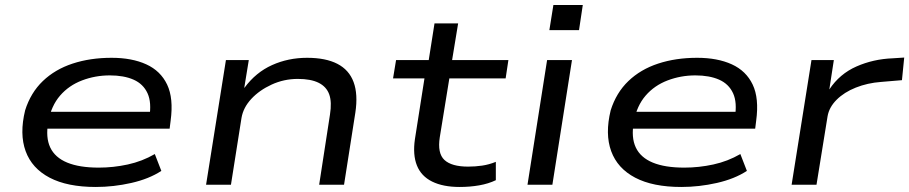

<svg xmlns="http://www.w3.org/2000/svg" viewBox="-20 -735 3618 764"><path d="M361 9Q248 9 177.5 -28Q107 -65 82 -133.5Q57 -202 80 -296Q102 -366 150.5 -412.5Q199 -459 269 -482Q339 -505 424 -505Q505 -505 562 -479Q619 -453 645 -398.5Q671 -344 659 -255L655 -223H143L154 -290H603L574 -267Q584 -327 567 -364Q550 -401 511.5 -418Q473 -435 417 -435Q359 -435 306.5 -415Q254 -395 219 -354.5Q184 -314 172 -251V-249Q161 -188 180 -148Q199 -108 247.5 -88Q296 -68 373 -68Q431 -68 488.5 -80.5Q546 -93 596 -122L622 -55Q573 -23 502.5 -7Q432 9 361 9Z M800 0 879 -496H970L952 -386H953Q998 -447 1062.5 -476Q1127 -505 1202 -505Q1276 -505 1322.5 -481Q1369 -457 1387 -408.5Q1405 -360 1394 -287L1349 0H1250L1293 -279Q1301 -329 1290 -359.5Q1279 -390 1248 -405.5Q1217 -421 1165 -421Q1110 -421 1061 -398.5Q1012 -376 980 -341.5Q948 -307 941 -266L899 0Z M1809 9Q1743 9 1699.5 -12.5Q1656 -34 1639 -76.5Q1622 -119 1631 -181L1669 -423H1544L1556 -496H1686L1709 -642H1803L1779 -496H2003L1992 -423H1768L1730 -189Q1720 -125 1748.5 -98.5Q1777 -72 1843 -72Q1871 -72 1898.5 -76Q1926 -80 1953 -91V-18Q1924 -4 1887 2.5Q1850 9 1809 9Z M2166 -615 2182 -715H2299L2284 -615ZM2079 0 2157 -496H2256L2178 0Z M2691 9Q2578 9 2507.5 -28Q2437 -65 2412 -133.5Q2387 -202 2410 -296Q2432 -366 2480.5 -412.5Q2529 -459 2599 -482Q2669 -505 2754 -505Q2835 -505 2892 -479Q2949 -453 2975 -398.5Q3001 -344 2989 -255L2985 -223H2473L2484 -290H2933L2904 -267Q2914 -327 2897 -364Q2880 -401 2841.5 -418Q2803 -435 2747 -435Q2689 -435 2636.5 -415Q2584 -395 2549 -354.5Q2514 -314 2502 -251V-249Q2491 -188 2510 -148Q2529 -108 2577.5 -88Q2626 -68 2703 -68Q2761 -68 2818.5 -80.5Q2876 -93 2926 -122L2952 -55Q2903 -23 2832.5 -7Q2762 9 2691 9Z M3130 0 3209 -496H3298L3280 -379Q3321 -441 3388 -470.5Q3455 -500 3532 -503L3578 -506L3569 -416L3486 -409Q3432 -405 3385.5 -386.5Q3339 -368 3309 -338Q3279 -308 3273 -272L3229 0Z"/></svg>

Font: Nunito Sans 7pt Expanded
Style: Italic
Weight: 400
Width: 7
Italic angle: -9°
Designer: Vernon Adams
Foundry: Vernon Adams
Version: Version 3.101;gftools[0.9.27]